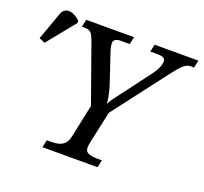

<svg xmlns="http://www.w3.org/2000/svg" viewBox="-238 -872 1081 1018"><g transform="rotate(20 303.0 -363.0)"><path d="M99 0 108 -42H131Q153 -42 172.5 -46.5Q192 -51 206.5 -65Q221 -79 227 -109L266 -293L150 -619Q143 -638 136.5 -649.5Q130 -661 120 -666.5Q110 -672 90 -672H77L86 -714H356L347 -672H297Q277 -672 266.5 -665Q256 -658 256 -645Q256 -637 257.5 -627.5Q259 -618 262 -608.5Q265 -599 269 -587L314 -453Q325 -422 332.5 -390Q340 -358 341 -333Q352 -354 372 -380Q392 -406 419 -442L512 -566Q525 -583 532.5 -597Q540 -611 544 -623.5Q548 -636 548 -646Q548 -660 537.5 -666Q527 -672 500 -672H463L472 -714H719L710 -672H691Q676 -672 662.5 -663.5Q649 -655 634 -638Q619 -621 600 -596L367 -291L328 -110Q327 -104 325.5 -95.5Q324 -87 324 -82Q324 -57 344.5 -49.5Q365 -42 396 -42H419L410 0ZM-80 -524 -113 -538 -57 -694Q-50 -713 -37.5 -720.5Q-25 -728 -9.5 -726Q6 -724 21 -715.5Q36 -707 49 -694L48 -682Z"/></g></svg>

Font: Noto Serif
Style: Italic
Weight: 400
Italic angle: -12°
Designer: Monotype Design Team
Foundry: Monotype Imaging Inc.
Version: Version 2.013